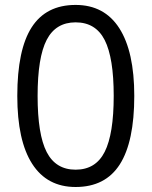

<svg xmlns="http://www.w3.org/2000/svg" viewBox="-20 -745 612 775"><path d="M522 -357.9Q522 -172.9 463.6 -81.5Q405.3 9.8 285.2 9.8Q169.9 9.8 109.9 -83.7Q49.8 -177.2 49.8 -357.9Q49.8 -544.4 107.9 -634.8Q166 -725.1 285.2 -725.1Q401.4 -725.1 461.7 -630.9Q522 -536.6 522 -357.9ZM131.8 -357.9Q131.8 -202.1 168.5 -131.1Q205.1 -60.1 285.2 -60.1Q366.2 -60.1 402.6 -132.1Q439 -204.1 439 -357.9Q439 -511.7 402.6 -583.3Q366.2 -654.8 285.2 -654.8Q205.1 -654.8 168.5 -584.2Q131.8 -513.7 131.8 -357.9Z"/></svg>

Font: f06597129
Style: Regular
Weight: 400
Foundry: Ascender Corporation
Version: Version 1.10